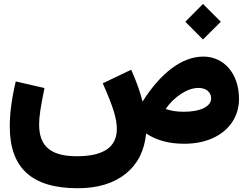

<svg xmlns="http://www.w3.org/2000/svg" viewBox="-20 -748 1289 999"><path d="M1038.1 -453.6C927.2 -453.6 816.9 -369.6 721.7 -219.7C709.5 -269 689.9 -324.2 662.6 -385.3L514.6 -314.5C569.8 -190.4 587.9 -130.4 587.9 -77.1C587.9 17.6 518.6 64.9 379.9 64.9C244.6 64.9 183.6 13.7 183.6 -100.1C183.6 -121.1 185.5 -145.5 189.9 -173.3C194.3 -201.2 201.2 -239.7 211.4 -290L62 -324.2C40.5 -233.9 30.8 -156.2 30.8 -89.8C30.8 127 146.5 231.4 384.3 231.4C488.3 231.4 571.8 206.1 634.3 155.8C696.8 105.5 731.9 35.6 740.2 -53.7C793.5 -18.1 858.9 0 937.5 0C995.6 0 1046.4 -10.3 1089.4 -30.3C1174.8 -70.3 1223.6 -143.6 1223.6 -233.9C1223.6 -363.8 1146 -453.6 1038.1 -453.6ZM1013.2 -290.5C1052.2 -290.5 1078.6 -268.6 1078.6 -235.8C1078.6 -196.3 1027.8 -166.5 936.5 -166.5C898.9 -166.5 867.7 -171.4 841.8 -181.2C864.7 -213.9 892.1 -240.2 923.3 -260.3C954.1 -280.3 984.4 -290.5 1013.2 -290.5ZM1036.1 -542.5 1128.9 -634.8 1036.1 -727.5 944.3 -634.8Z"/></svg>

Font: Estedad ExtraBold
Style: Regular
Weight: 800
Designer: Amin Abedi
Version: Version 7.3